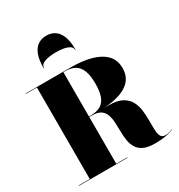

<svg xmlns="http://www.w3.org/2000/svg" viewBox="-234 -1185 1259 1350"><g transform="rotate(-30 395.0 -510.0)"><path d="M195 -384V-387H335Q383 -387 414 -404.5Q445 -422 460 -461.2Q475 -500.5 475 -565Q475 -629.5 460 -669.2Q445 -709 414 -727.8Q383 -746.5 335 -746.5H15V-750H385Q475.5 -750 545.5 -730.8Q615.5 -711.5 655.2 -670.8Q695 -630 695 -565Q695 -500 657.2 -460.2Q619.5 -420.5 550 -402.2Q480.5 -384 385 -384ZM15 0V-3.5H410V0ZM105 -2V-748.5H320V-2ZM630 10Q571.5 10 537.5 -6.2Q503.5 -22.5 487 -50.8Q470.5 -79 465.2 -114Q460 -149 459.8 -186.5Q459.5 -224 457.5 -259Q455.5 -294 445.5 -322.2Q435.5 -350.5 410.8 -366.8Q386 -383 340 -383H195V-386H480Q547 -386 585.8 -365.2Q624.5 -344.5 643.2 -310.5Q662 -276.5 667.2 -235.8Q672.5 -195 672.2 -154.2Q672 -113.5 673 -79.2Q674 -45 683.8 -24.5Q693.5 -4 720 -4Q736 -4 752 -8.2Q768 -12.5 778.5 -17.5L780 -15Q768 -8.5 727.5 0.8Q687 10 630 10ZM213.5 -840.5Q213.5 -906 229.2 -947.8Q245 -989.5 274.2 -1009.5Q303.5 -1029.5 343.5 -1029.5Q383.5 -1029.5 412.8 -1009.5Q442 -989.5 457.8 -947.8Q473.5 -906 473.5 -840.5H470Q470 -862.5 449.5 -874.2Q429 -886 399.8 -890.2Q370.5 -894.5 343.5 -894.5Q316.5 -894.5 287.2 -890.2Q258 -886 237.5 -874.2Q217 -862.5 217 -840.5Z"/></g></svg>

Font: Bodoni Moda 48pt Black
Style: Regular
Weight: 900
Designer: Owen Earl
Foundry: indestructible type
Version: Version 2.004